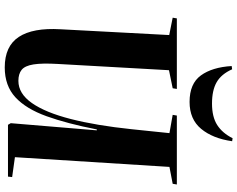

<svg xmlns="http://www.w3.org/2000/svg" viewBox="-118 -894 1025 830"><g transform="rotate(90 395.0 -478.5)"><path d="M659 -30 745 -18 743 0H519L512 -12L543 -384H539Q514 -256 482 -167Q450 -78 400 -32Q350 14 271 14Q179 14 139 -47Q99 -108 106 -227L131 -697L56 -712L59 -730H364L361 -712L283 -696L256 -216Q252 -147 258 -110Q264 -73 281.5 -59Q299 -45 329 -45Q384 -45 425 -103.5Q466 -162 494 -271.5Q522 -381 538 -534L555 -698L476 -712L479 -730H777L774 -712L701 -698ZM279 -969Q300 -922 335 -902Q370 -882 427 -882Q485 -882 520 -904.5Q555 -927 577 -971L590 -969Q578 -885 536.5 -835Q495 -785 420 -785Q341 -785 305.5 -834Q270 -883 265 -967Z"/></g></svg>

Font: Literata 72pt
Style: Bold Italic
Weight: 700
Italic angle: -2°
Designer: Latin by Veronika Burian and Jose Scaglione. Greek by Irene Vlachou. Cyrillic by Vera Evstafieva
Foundry: TypeTogether
Version: Version 3.002